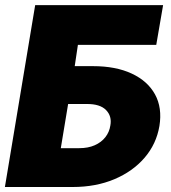

<svg xmlns="http://www.w3.org/2000/svg" viewBox="-22 -748 685 768"><path d="M-2.4 0 118.7 -727.5H630.4L603 -568.4H289.6L276.9 -483.4H350.1Q441.4 -483.4 505.1 -453.6Q568.8 -423.8 598.1 -370.4Q627.4 -316.9 615.7 -244.1Q603.5 -171.9 556.2 -116.9Q508.8 -62 435.1 -31Q361.3 0 269 0ZM221.2 -155.3H294.4Q330.6 -155.3 356.9 -167Q383.3 -178.7 399.4 -199.2Q415.5 -219.7 419.4 -246.1Q426.3 -283.2 402.1 -307.9Q377.9 -332.5 324.7 -332H250.5Z"/></svg>

Font: Inter 28pt Black
Style: Italic
Weight: 900
Italic angle: -9.3988°
Designer: Rasmus Andersson
Foundry: rsms
Version: Version 4.001;git-66647c0bb